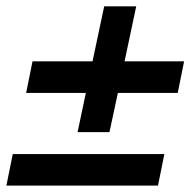

<svg xmlns="http://www.w3.org/2000/svg" viewBox="-45 -578 602 603"><path d="M224.6 -286.1H37.1L57.1 -385.3H245.6L282.2 -558.1H382.8L346.2 -385.3H533.2L513.2 -286.1H325.2L298.8 -163.1H198.7ZM-4.9 -94.2H471.2L451.2 4.9H-24.9Z"/></svg>

Font: Reddit Sans Fudge SmBold Italic
Style: Regular
Weight: 600
Italic angle: -11.25°
Designer: Stephen Hutchings
Version: Version 1.013